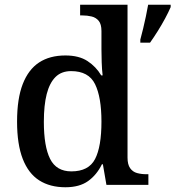

<svg xmlns="http://www.w3.org/2000/svg" viewBox="-20 -780 740 810"><path d="M256 10Q191 10 145.5 -19Q100 -48 76 -109.5Q52 -171 52 -267Q52 -364 76 -425.5Q100 -487 145 -516.5Q190 -546 256 -546Q313 -546 349 -522.5Q385 -499 407 -462H413Q410 -487 409 -517.5Q408 -548 408 -572V-649Q408 -678 396.5 -692Q385 -706 366.5 -710.5Q348 -715 326 -715H318V-760H518V-115Q518 -86 529 -70.5Q540 -55 558 -50Q576 -45 598 -45H606V0H429L414 -87H410Q388 -42 351.5 -16Q315 10 256 10ZM281 -57Q354 -57 381 -109Q408 -161 408 -267Q408 -370 381 -425Q354 -480 280 -480Q239 -480 214 -455Q189 -430 177 -383Q165 -336 165 -266Q165 -162 191.5 -109.5Q218 -57 281 -57ZM572 -613Q578 -635 584 -660Q590 -685 595.5 -711Q601 -737 605 -760H700V-750Q691 -729 676.5 -702Q662 -675 645 -648Q628 -621 613 -600H572Z"/></svg>

Font: Noto Serif Khmer Medium
Style: Regular
Weight: 500
Version: Version 2.003